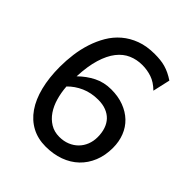

<svg xmlns="http://www.w3.org/2000/svg" viewBox="-203 -853 992 992"><g transform="rotate(45 293.0 -356.5)"><path d="M314.9 -351.6Q263.7 -351.6 221.9 -333.3Q180.2 -314.9 149.9 -283.7Q152.8 -241.7 163.8 -203.6Q174.8 -165.5 194.3 -136.7Q213.9 -107.9 242.2 -90.6Q270.5 -73.2 307.6 -73.2Q339.8 -73.2 366 -84Q392.1 -94.7 410.6 -113.5Q429.2 -132.3 439.2 -157.7Q449.2 -183.1 449.2 -212.4Q449.2 -244.6 440.4 -270.5Q431.6 -296.4 414.8 -314.2Q397.9 -332 372.8 -341.8Q347.7 -351.6 314.9 -351.6ZM482.9 -585.9Q451.2 -617.2 417.7 -628.4Q384.3 -639.6 349.1 -639.6Q308.6 -639.6 273.7 -624.5Q238.8 -609.4 212.4 -575.7Q186 -542 169.7 -488.3Q153.3 -434.6 149.9 -357.9Q186 -393.6 229 -415.3Q272 -437 324.7 -437Q375.5 -437 416.3 -421.6Q457 -406.2 485.6 -378.9Q514.2 -351.6 529.3 -313.2Q544.4 -274.9 544.4 -229.5Q544.4 -173.8 526.1 -129.2Q507.8 -84.5 474.9 -53Q441.9 -21.5 395.5 -4.6Q349.1 12.2 293 12.2Q236.3 12.2 191.9 -11.5Q147.5 -35.2 116.7 -79.6Q85.9 -124 69.8 -188Q53.7 -252 53.7 -332Q53.7 -377 59.8 -423.6Q65.9 -470.2 80.1 -513.9Q94.2 -557.6 116.9 -596.2Q139.6 -634.8 173.1 -663.3Q206.5 -691.9 251.2 -708.5Q295.9 -725.1 354 -725.1Q375.5 -725.1 394.5 -723.1Q413.6 -721.2 431.6 -716.1Q449.7 -710.9 467.5 -702.4Q485.4 -693.8 504.4 -681.2Z"/></g></svg>

Font: Andika Viet
Style: Regular
Weight: 400
Designer: Victor Gaultney, Annie Olsen, Julie Remington, Don Collingsworth, Eric Hays, Becca Hirsbrunner
Foundry: SIL International
Version: Version 5.000